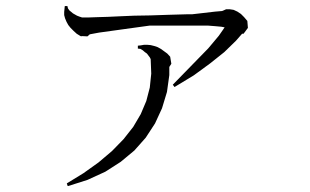

<svg xmlns="http://www.w3.org/2000/svg" viewBox="-20 -579 1040 644"><path d="M207 44.9 204.1 36.1 259.8 2 310.5 -34.2 355.5 -72.3 394.5 -112.3 426.8 -153.3 452.1 -196.3 470.7 -240.2 482.4 -285.2 487.3 -332 485.4 -380.9 482.4 -386.7 472.7 -399.4 465.8 -404.3 459 -410.2 451.2 -415 442.4 -416V-425.8L452.1 -426.8L462.9 -428.7H474.6L485.4 -427.7L497.1 -424.8L508.8 -420.9L519.5 -415L530.3 -407.2L541 -399.4L550.8 -388.7L554.7 -365.2L547.9 -354.5V-327.1L540 -270.5L523.4 -215.8L500 -165L468.8 -117.2L430.7 -74.2L384.8 -36.1L333 -2.9L273.4 24.4L209 44.9H208ZM226.6 -475.6 216.8 -485.4 209 -495.1 203.1 -505.9 198.2 -517.6 195.3 -528.3V-539.1L196.3 -548.8L197.3 -558.6H206.1L208 -550.8L212.9 -543.9L218.8 -539.1L224.6 -534.2L238.3 -526.4L246.1 -523.4L254.9 -520.5H256.8H279.3L307.6 -521.5L341.8 -522.5L382.8 -524.4L429.7 -526.4L483.4 -527.3L543.9 -529.3L610.4 -531.2H625L642.6 -533.2L701.2 -540L724.6 -542L727.5 -543L738.3 -547.9H751L763.7 -545.9L776.4 -540L788.1 -532.2L798.8 -521.5L809.6 -508.8L811.5 -485.4L796.9 -465.8H792L771.5 -442.4L732.4 -404.3L684.6 -366.2L629.9 -326.2L565.4 -287.1L559.6 -294.9L678.7 -417L713.9 -459L727.5 -478.5L733.4 -487.3L722.7 -489.3L702.1 -491.2L676.8 -493.2H645.5H609.4H568.4H482.4L312.5 -469.7L281.2 -463.9L273.4 -457L253.9 -458L252.9 -457L250 -458L237.3 -465.8Z"/></svg>

Font: Kurinto Seri
Style: Regular
Weight: 400
Designer: Kurinto was developed by Clint Goss from a range of fonts that are compatible with the SIL Open Font License Version 1.1
Foundry: Clinton F. Goss
Version: Version 2.196; July 25, 2020